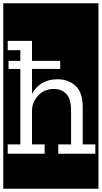

<svg xmlns="http://www.w3.org/2000/svg" viewBox="-32 -937 620 1170"><path d="M-12 213V-917H568V213ZM323 0H549V-57H472V-285Q472 -374 428 -414Q384 -454 319 -454Q212 -454 163 -365V-517H335V-566H163V-688H15V-631H92V-566H20V-517H92V-57H15V0H240V-57H163V-267Q165 -316 201.5 -355.5Q238 -395 296 -395Q342 -395 371.5 -365.5Q401 -336 401 -264V-57H323Z"/></svg>

Font: Zilla Slab Highlight
Style: Regular
Weight: 400
Designer: Typotheque Type Foundry
Foundry: Typotheque type foundry
Version: Version 1.1; 2017; ttfautohint (v1.6)